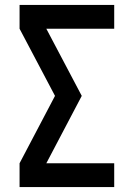

<svg xmlns="http://www.w3.org/2000/svg" viewBox="-20 -755 540 775"><path d="M59 0V-96L202 -368L59 -639V-735H441V-639H167L310 -368L167 -96H441V0Z"/></svg>

Font: Iosevka SS18
Style: Bold
Weight: 700
Monospace: yes
Designer: Belleve Invis
Foundry: Belleve Invis
Version: Version 25.1.1; ttfautohint (v1.8.4)